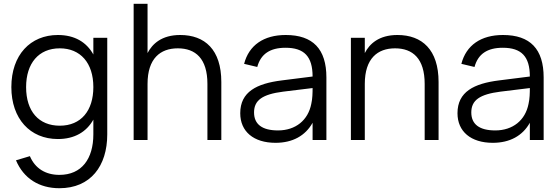

<svg xmlns="http://www.w3.org/2000/svg" viewBox="-20 -740 2954 1015"><path d="M286 -555C140.5 -555 40 -449.5 40 -279.5C40 -112.5 139 -5 286 -5C374 -5 437 -42.5 473.5 -107.5V-30C473.5 99.5 412 184.5 294 184.5C221 184.5 165.5 150.5 138 85.5L64.5 107.5C105 203.5 187 255 294 255C459 255 547 137.5 547 -29.5V-540H473.5V-452C437.5 -517 375 -555 286 -555ZM296 -75.5C185.5 -75.5 118 -151 118 -279.5C118 -405.5 184.5 -484.5 296 -484.5C404.5 -484.5 473.5 -408 473.5 -279.5C473.5 -155 408.5 -75.5 296 -75.5Z M1076.5 0H1150V-306.5C1150 -477.5 1063 -555 932.5 -555C834 -555 785 -507.5 760 -459.5V-720H686.5V0H760V-296.5C760 -431 827.5 -484.5 920 -484.5C1013.5 -484.5 1076.5 -430.5 1076.5 -296.5Z M1490.5 -555C1374 -555 1296 -501 1270.5 -402.5L1340 -386C1358.5 -454.5 1407.5 -487.5 1489.5 -487.5C1588 -487.5 1632.5 -441.5 1632.5 -335.5L1470 -315C1337.5 -298.5 1250 -255 1250 -141.5C1250 -44.5 1321 15 1436.5 15C1526.5 15 1594 -22 1632.5 -91V0H1705.5V-330.5C1705.5 -480.5 1634.5 -555 1490.5 -555ZM1632.5 -274.5C1632.5 -250.5 1632 -217.5 1625.5 -190.5C1608.5 -104.5 1543 -50.5 1449.5 -50.5C1366 -50.5 1323 -83 1323 -145.5C1323 -210 1367 -241.5 1477 -255.5Z M2225 0H2298.5V-306.5C2298.5 -477.5 2211 -555 2081 -555C1982.5 -555 1933 -507.5 1908.5 -459.5V-540H1835V0H1908.5V-296.5C1908.5 -431 1976 -484.5 2068.5 -484.5C2162 -484.5 2225 -430.5 2225 -296.5Z M2639 -555C2522.5 -555 2444.5 -501 2419 -402.5L2488.5 -386C2507 -454.5 2556 -487.5 2638 -487.5C2736.5 -487.5 2781 -441.5 2781 -335.5L2618.5 -315C2486 -298.5 2398.5 -255 2398.5 -141.5C2398.5 -44.5 2469.5 15 2585 15C2675 15 2742.5 -22 2781 -91V0H2854V-330.5C2854 -480.5 2783 -555 2639 -555ZM2781 -274.5C2781 -250.5 2780.5 -217.5 2774 -190.5C2757 -104.5 2691.5 -50.5 2598 -50.5C2514.5 -50.5 2471.5 -83 2471.5 -145.5C2471.5 -210 2515.5 -241.5 2625.5 -255.5Z"/></svg>

Font: Vela Sans
Style: Regular
Weight: 400
Designer: Principal design: Mikhail Sharanda - project Manrope.
Design modification: Ravid Balaliev
Foundry: Mikhail Sharanda
Version: Version 1.001